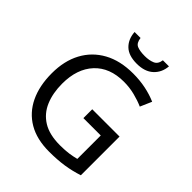

<svg xmlns="http://www.w3.org/2000/svg" viewBox="-250 -1068 1228 1228"><g transform="rotate(45 364.0 -454.0)"><path d="M407 -377H654V-27Q596 -8 537 1Q478 10 403 10Q292 10 216 -34.5Q140 -79 100.5 -161.5Q61 -244 61 -357Q61 -469 105 -551Q149 -633 231.5 -678.5Q314 -724 431 -724Q491 -724 544.5 -713Q598 -702 644 -682L610 -604Q572 -621 524.5 -633Q477 -645 426 -645Q298 -645 226.5 -568Q155 -491 155 -357Q155 -272 182.5 -206.5Q210 -141 269 -104.5Q328 -68 424 -68Q471 -68 504 -73Q537 -78 564 -85V-297H407ZM560 -918Q555 -858 514.5 -821Q474 -784 402 -784Q328 -784 290.5 -820.5Q253 -857 249 -918H303Q308 -877 333 -866Q358 -855 404 -855Q443 -855 471.5 -867Q500 -879 505 -918Z"/></g></svg>

Font: Go Noto Kurrent-Regular
Style: Regular
Weight: 400
Designer: Monotype Design Team
Foundry: Monotype Imaging Inc.
Version: Version 2.012; ttfautohint (v1.8.4.7-5d5b)